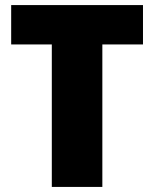

<svg xmlns="http://www.w3.org/2000/svg" viewBox="-20 -723 607 756"><path d="M543 -548H383V13H184V-548H24V-703H543Z"/></svg>

Font: Repo Black
Style: Regular
Weight: 900
Designer: Stefan Peev
Foundry: Context Ltd
Version: Version 1.502